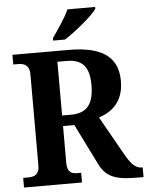

<svg xmlns="http://www.w3.org/2000/svg" viewBox="-61 -980 791 1029"><g transform="rotate(-5 334.5 -465.5)"><path d="M250 -784V-771H314C374 -809 467 -886 490 -921V-931H341C322 -886 278 -825 250 -784ZM26 0H338V-52H321C288 -52 263 -59 263 -112V-310H324L433 -90C470 -15 528 0 637 0H669V-52H664C630 -52 606 -78 574 -135L459 -339C530 -362 593 -412 593 -524C593 -645 519 -714 329 -714H26V-662H52C80 -662 113 -654 113 -601V-112C113 -59 83 -52 52 -52H26ZM312 -367H263V-656H312C396 -656 434 -615 434 -516C434 -418 400 -367 312 -367Z"/></g></svg>

Font: Noto Serif Ethiopic SemiCondensed
Style: Bold
Weight: 700
Width: 4
Designer: Monotype Design Team
Foundry: Monotype Imaging Inc.
Version: Version 2.102